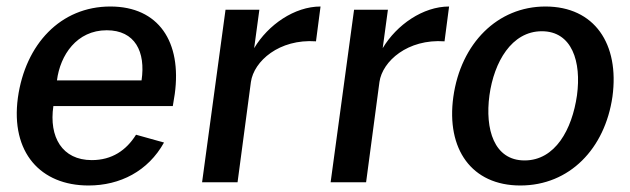

<svg xmlns="http://www.w3.org/2000/svg" viewBox="-20 -560 1936 590"><path d="M511 -234 517 -271C539 -431 468 -540 319 -540C166 -540 58 -424 35 -260C12 -91 105 10 252 10C349 10 435 -34 484 -122L398 -146C368 -98 324 -68 262 -68C171 -68 130 -139 144 -234ZM155 -313C165 -391 216 -467 308 -467C395 -467 428 -401 415 -313Z M710 0 751 -308C760 -372 838 -441 951 -433L965 -540C885 -540 804 -484 761 -412L777 -530H673L601 0Z M1105 0 1146 -308C1155 -372 1233 -441 1346 -433L1360 -540C1280 -540 1199 -484 1156 -412L1172 -530H1068L996 0Z M1579 10C1730 10 1839 -103 1862 -263C1884 -425 1807 -540 1656 -540C1509 -540 1396 -427 1373 -262C1351 -102 1429 10 1579 10ZM1592 -67C1498 -67 1470 -163 1484 -267C1498 -369 1552 -464 1645 -464C1738 -464 1767 -370 1753 -267C1738 -162 1686 -67 1592 -67Z"/></svg>

Font: Cheyenne Sans Medium
Style: Italic
Weight: 500
Italic angle: -8.13011°
Designer: The Public Sans project authors (U.S. Web Design System), Libre Franklin designed by Pablo Impallari and Rodrigo Fuenzal
Foundry: The Cheyenne Sans Project Authors
Version: Version 2.007